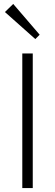

<svg xmlns="http://www.w3.org/2000/svg" viewBox="-20 -953 279 973"><path d="M93 0H146V-682H93ZM5 -892 159 -755 181 -777 47 -933Z"/></svg>

Font: MV Cash ExtraLight
Style: Regular
Weight: 200
Designer: Rodrigo Fuenzalida
Foundry: fragTYPE
Version: Version 1.100;Glyphs 3.1.2 (3151)